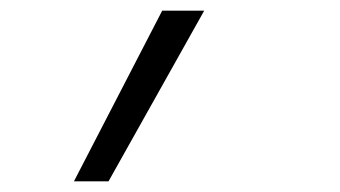

<svg xmlns="http://www.w3.org/2000/svg" viewBox="-20 -147 640 361"><path d="M119 194 285 -127H364L184 194Z"/></svg>

Font: Iosevka Curly Slab LtExObl
Style: Regular
Weight: 300
Width: 7
Italic angle: -9°
Monospace: yes
Designer: Belleve Invis
Foundry: Belleve Invis
Version: Version 11.1.0; ttfautohint (v1.8.3)